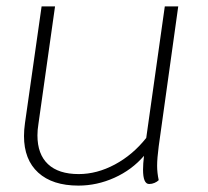

<svg xmlns="http://www.w3.org/2000/svg" viewBox="-20 -570 650 600"><path d="M476 -113Q471 -75 471 -52Q471 -30 476 -7Q471 -2 463 1.5Q455 5 446 5Q427 5 427 -40Q427 -58 430 -83Q392 -39 337.5 -14.5Q283 10 225 10Q144 10 99.5 -30.5Q55 -71 55 -145Q55 -164 58 -185L110 -550H152L100 -182Q97 -164 97 -147Q97 -88 130 -57Q163 -26 226 -26Q283 -26 339 -56Q395 -86 437 -139L495 -550H537Z"/></svg>

Font: Krub ExtraLight
Style: Italic
Weight: 275
Italic angle: -8°
Designer: Ekaluck Peanpanawate
Foundry: Cadson Demak Co.,Ltd.
Version: Version 1.000; ttfautohint (v1.6)